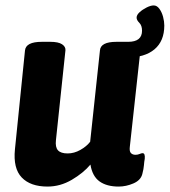

<svg xmlns="http://www.w3.org/2000/svg" viewBox="-20 -679 625 707"><path d="M155 8Q92 8 60 -25.5Q28 -59 35 -129L72 -493Q75 -525 134 -525H165Q195 -525 208.5 -516Q222 -507 221 -494L186 -163Q183 -137 193.5 -125.5Q204 -114 229 -114Q253 -114 276 -127Q299 -140 312 -157L348 -493Q350 -525 409 -525H441Q471 -525 484.5 -516Q498 -507 497 -494L458 -138Q456 -122 462 -115.5Q468 -109 479 -109Q487 -109 494 -112Q501 -115 505 -115Q515 -115 513 -94Q511 -84 510 -70.5Q509 -57 504 -38Q498 -15 471 -3.5Q444 8 417 8Q373 8 346.5 -11Q320 -30 313 -73Q287 -42 244.5 -17Q202 8 155 8ZM446 -467 409 -525H452Q503 -525 503 -566Q503 -585 493 -595Q483 -605 483 -614Q483 -624 494 -634Q505 -644 520 -651.5Q535 -659 546 -659Q558 -659 567 -646.5Q576 -634 580.5 -617Q585 -600 585 -585Q585 -528 549 -497.5Q513 -467 446 -467Z"/></svg>

Font: Asap Semi Condensed Semi Condensed Regular
Style: Bold Italic
Weight: 700
Width: 4
Italic angle: -6°
Designer: Pablo Cosgaya
Foundry: Omnibus-Type
Version: Version 3.001; ttfautohint (v1.8.4.7-5d5b)